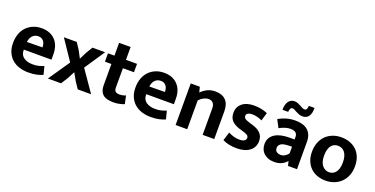

<svg xmlns="http://www.w3.org/2000/svg" viewBox="-24 -1371 4036 2069"><g transform="rotate(20 1993.5 -337.0)"><path d="M485 -204H168V-200Q168 -143 208 -115Q248 -87 311 -87Q351 -87 381.5 -95Q412 -103 437 -114L461 -21Q434 -8 393 1.5Q352 11 296 11Q242 11 194.5 -3.5Q147 -18 111.5 -48Q76 -78 55 -124Q34 -170 34 -234Q34 -291 51 -337.5Q68 -384 99.5 -417Q131 -450 175 -468.5Q219 -487 273 -487Q370 -487 427.5 -428Q485 -369 485 -263ZM349 -295Q349 -314 344.5 -332Q340 -350 330 -363.5Q320 -377 305 -385Q290 -393 268 -393Q228 -393 202 -366Q176 -339 171 -293Z M845 -244 1014 0H861L811 -74L762 -161L717 -75L669 0H518L685 -244L528 -477H676L725 -402L769 -319L811 -402L856 -477H1001Z M1367 -381H1240V-161Q1240 -127 1255.5 -114.5Q1271 -102 1297 -102Q1317 -102 1338 -106Q1359 -110 1372 -117L1392 -24Q1375 -16 1341 -8Q1307 0 1269 0Q1182 0 1145 -34.5Q1108 -69 1108 -138V-381H1034V-477H1108V-624H1240V-477H1367Z M1889 -204H1572V-200Q1572 -143 1612 -115Q1652 -87 1715 -87Q1755 -87 1785.5 -95Q1816 -103 1841 -114L1865 -21Q1838 -8 1797 1.5Q1756 11 1700 11Q1646 11 1598.5 -3.5Q1551 -18 1515.5 -48Q1480 -78 1459 -124Q1438 -170 1438 -234Q1438 -291 1455 -337.5Q1472 -384 1503.5 -417Q1535 -450 1579 -468.5Q1623 -487 1677 -487Q1774 -487 1831.5 -428Q1889 -369 1889 -263ZM1753 -295Q1753 -314 1748.5 -332Q1744 -350 1734 -363.5Q1724 -377 1709 -385Q1694 -393 1672 -393Q1632 -393 1606 -366Q1580 -339 1575 -293Z M2116 0H1983V-477H2087L2103 -416Q2136 -450 2175.5 -468.5Q2215 -487 2263 -487Q2342 -487 2384 -444Q2426 -401 2426 -319V0H2293V-305Q2293 -342 2275 -363.5Q2257 -385 2222 -385Q2196 -385 2167.5 -370.5Q2139 -356 2116 -331Z M2835 -363Q2776 -391 2721 -391Q2689 -391 2671.5 -380Q2654 -369 2654 -350Q2654 -331 2669.5 -319Q2685 -307 2732 -293L2762 -284Q2824 -266 2856 -232Q2888 -198 2888 -144Q2888 -73 2833.5 -31Q2779 11 2686 11Q2591 11 2523 -23L2553 -121Q2582 -106 2614 -96.5Q2646 -87 2679 -87Q2719 -87 2737.5 -99.5Q2756 -112 2756 -132Q2756 -153 2738 -164.5Q2720 -176 2670 -190L2639 -199Q2579 -219 2551 -252Q2523 -285 2523 -340Q2523 -405 2572 -446Q2621 -487 2709 -487Q2796 -487 2863 -456Z M2990 -435Q3033 -460 3081 -473.5Q3129 -487 3183 -487Q3226 -487 3261.5 -477Q3297 -467 3322.5 -445.5Q3348 -424 3361.5 -390.5Q3375 -357 3375 -310V0H3272L3260 -49H3256Q3233 -21 3197.5 -5Q3162 11 3115 11Q3076 11 3046 -0.5Q3016 -12 2995 -31.5Q2974 -51 2963.5 -78Q2953 -105 2953 -136Q2953 -177 2970.5 -206.5Q2988 -236 3019 -255Q3050 -274 3091.5 -283Q3133 -292 3181 -292H3241V-321Q3241 -354 3220.5 -369.5Q3200 -385 3163 -385Q3134 -385 3103.5 -376Q3073 -367 3036 -347ZM3242 -209 3199 -208Q3138 -206 3114 -187.5Q3090 -169 3090 -143Q3090 -109 3110.5 -96.5Q3131 -84 3157 -84Q3183 -84 3206.5 -99Q3230 -114 3242 -134ZM3009 -548Q3009 -610 3033.5 -644.5Q3058 -679 3102 -679Q3122 -679 3139.5 -672Q3157 -665 3173 -656Q3189 -647 3203 -640Q3217 -633 3229 -633Q3249 -633 3255 -649Q3261 -665 3262 -685H3327Q3328 -622 3304.5 -588.5Q3281 -555 3236 -555Q3213 -555 3194.5 -562Q3176 -569 3160 -577.5Q3144 -586 3131 -593Q3118 -600 3107 -600Q3090 -600 3083 -585.5Q3076 -571 3074 -548Z M3952 -242Q3952 -183 3933 -136Q3914 -89 3880.5 -56.5Q3847 -24 3802 -6.5Q3757 11 3705 11Q3653 11 3608.5 -5Q3564 -21 3531.5 -52Q3499 -83 3480.5 -128.5Q3462 -174 3462 -232Q3462 -293 3481 -340.5Q3500 -388 3533.5 -420.5Q3567 -453 3612 -470Q3657 -487 3709 -487Q3761 -487 3805.5 -471Q3850 -455 3882.5 -424.5Q3915 -394 3933.5 -348Q3952 -302 3952 -242ZM3815 -237Q3815 -278 3806 -307Q3797 -336 3782 -354Q3767 -372 3747 -380.5Q3727 -389 3706 -389Q3685 -389 3666 -381.5Q3647 -374 3632 -356.5Q3617 -339 3608 -310Q3599 -281 3599 -237Q3599 -198 3608 -169.5Q3617 -141 3632.5 -123Q3648 -105 3667.5 -96Q3687 -87 3708 -87Q3729 -87 3748 -94.5Q3767 -102 3782 -120Q3797 -138 3806 -166.5Q3815 -195 3815 -237Z"/></g></svg>

Font: Mukta Malar
Style: Bold
Weight: 700
Designer: Aadarsh Rajan, Girish Dalvi, Yashodeep Gholap
Foundry: Ek Type
Version: Version 2.538;PS 1.000;hotconv 16.6.51;makeotf.lib2.5.65220;